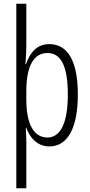

<svg xmlns="http://www.w3.org/2000/svg" viewBox="-20 -780 483 1036"><path d="M400 -270C400 -450 346 -542 246 -542C179 -542 143 -497 120 -434H117C120 -468 122 -503 122 -532V-760H68V236H122V-19C122 -45 120 -70 119 -90H122C141 -37 181 10 247 10C342 10 400 -84 400 -270ZM346 -269C346 -118 307 -38 236 -38C165 -38 122 -106 122 -242V-289C122 -423 162 -494 236 -494C312 -494 346 -418 346 -269Z"/></svg>

Font: Noto Sans Lao ExtraCondensed Light
Style: Regular
Weight: 300
Width: 2
Designer: Monotype Design Team
Foundry: Monotype Imaging Inc.
Version: Version 2.003